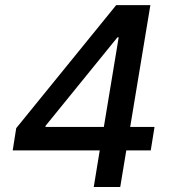

<svg xmlns="http://www.w3.org/2000/svg" viewBox="-20 -748 693 768"><path d="M30.8 -146.5 44.9 -235.4 444.8 -727.5H515.1L494.1 -598.6H449.7L162.6 -245.1L161.6 -240.2H598.1L583 -146.5ZM355 0 383.3 -172.9 391.1 -214.4 476.1 -727.5H581.5L460.9 0Z"/></svg>

Font: Inter 17pt Medium
Style: Italic
Weight: 500
Italic angle: -9.3988°
Version: Version 4.001;git-66647c0bb